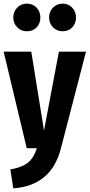

<svg xmlns="http://www.w3.org/2000/svg" viewBox="-25 -815 493 1056"><path d="M310 1Q258 206 48 221L32 117Q95 106 127.5 80.5Q160 55 178 0H122L-5 -531H147L217 -97L299 -531H448ZM197 -719Q197 -686 176.5 -664.5Q156 -643 123 -643Q91 -643 69.5 -665Q48 -687 48 -719Q48 -751 69.5 -773Q91 -795 123 -795Q155 -795 176 -773Q197 -751 197 -719ZM393 -719Q393 -686 372.5 -664.5Q352 -643 319 -643Q288 -643 266.5 -665Q245 -687 245 -719Q245 -751 266.5 -773Q288 -795 319 -795Q351 -795 372 -773Q393 -751 393 -719Z"/></svg>

Font: Fira Sans Extra Condensed
Style: Bold
Weight: 700
Width: 1
Designer: Carrois Corporate & Edenspiekermann AG
Foundry: Carrois Corporate GbR & Edenspiekermann AG
Version: Version 4.203